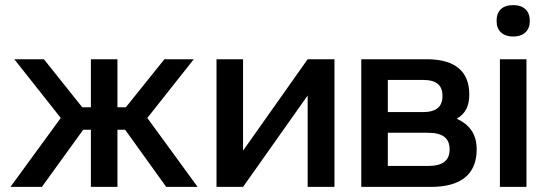

<svg xmlns="http://www.w3.org/2000/svg" viewBox="-20 -732 2130 752"><path d="M336 -500V-312H302L152 -500H36L218 -270L21 0H144L306 -224H336V0H440V-224H470L631 0H754L557 -270L739 -500H624L473 -312H440V-500Z M828 0H932L1185 -358V0H1290V-500H1185L932 -142V-500H828Z M1395 0H1668C1786 0 1847 -50 1847 -147C1847 -205 1821 -243 1769 -267C1803 -287 1818 -316 1818 -362C1818 -453 1762 -500 1651 -500H1395ZM1499 -82V-212H1656C1714 -212 1741 -191 1741 -147C1741 -103 1714 -82 1656 -82ZM1499 -293V-419H1636C1689 -419 1713 -399 1713 -356C1713 -314 1689 -293 1636 -293Z M1938 -500V0H2042V-500ZM1925 -649C1925 -613 1948 -589 1990 -589C2032 -589 2055 -613 2055 -649V-651C2055 -689 2032 -712 1990 -712C1947 -712 1925 -689 1925 -651Z"/></svg>

Font: LT Wave Alt Medium
Style: Regular
Weight: 500
Designer: Daniel Lyons
Version: Version 2.5 (Glyphs App)